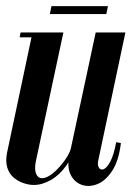

<svg xmlns="http://www.w3.org/2000/svg" viewBox="-28 -601 455 627"><path d="M324.5 -581 319.2 -555H134.8L140 -581ZM293 -477.5 220.2 -135.8Q210.8 -92 188.8 -60.8Q166.8 -29.5 138.2 -13.2Q109.8 3 82.2 3Q66.8 3 49 -2.9Q31.2 -8.8 16.8 -21Q2.2 -33.2 -4.1 -53.4Q-10.5 -73.5 -5.2 -101.2L78.2 -495H179L88.8 -73Q84 -47.2 90.1 -33.1Q96.2 -19 109.2 -19Q121.8 -19 137.1 -29.6Q152.5 -40.2 167.1 -56.9Q181.8 -73.5 191.8 -90.2Q201.8 -107 204 -119.2L281.8 -482ZM381.5 -495 292.5 -75.2Q290 -60.8 295.4 -52.8Q300.8 -44.8 310.6 -48.5Q320.5 -52.2 332 -73.1Q343.5 -94 351.5 -136.8L366.8 -133.8Q359.8 -75 337.9 -42.4Q316 -9.8 289.2 0.5Q262.5 10.8 239 2.6Q215.5 -5.5 203.1 -29.6Q190.8 -53.8 197.8 -89.2L284.5 -495ZM88.2 -495 85.2 -479H36.2L39.2 -495Z"/></svg>

Font: Emberly Black
Style: Italic
Weight: 900
Italic angle: -12°
Designer: Rajesh Rajput
Foundry: Rajesh Rajput
Version: Version 1.000